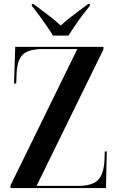

<svg xmlns="http://www.w3.org/2000/svg" viewBox="-20 -951 598 971"><path d="M33 0V-13L371 -703H197Q125 -703 96 -675.5Q67 -648 64 -581L62 -529H51L57 -714H503V-701L165 -11H375Q444 -11 473.5 -38.5Q503 -66 508 -133L510 -185H520L516 0ZM248 -771Q234 -794 215 -821.5Q196 -849 176.5 -875.5Q157 -902 141 -921V-931H149Q178 -909 217.5 -879.5Q257 -850 287 -822Q317 -850 356.5 -879Q396 -908 426 -931H434V-921Q418 -902 398 -875.5Q378 -849 359.5 -821.5Q341 -794 326 -771Z"/></svg>

Font: Noto Serif Display Condensed SemiBold
Style: Regular
Weight: 600
Width: 3
Designer: Monotype Design Team
Foundry: Monotype Imaging Inc.
Version: Version 2.009